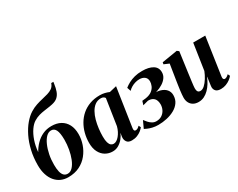

<svg xmlns="http://www.w3.org/2000/svg" viewBox="-105 -1355 2309 1861"><g transform="rotate(-30 1049.0 -425.0)"><path d="M566 -862 563 -841Q557 -796.5 545 -763.2Q533 -730 509.8 -708.8Q486.5 -687.5 444.5 -678.5Q434.5 -676.5 423 -674.5Q411.5 -672.5 399 -670.5Q378.5 -667 350.8 -663.5Q323 -660 292 -651.5Q261 -643 230.5 -624.5Q199.5 -606.5 171 -565.5Q142.5 -524.5 123 -467.8Q103.5 -411 98 -345Q122.5 -389 157 -424.2Q191.5 -459.5 235.8 -480Q280 -500.5 333.5 -500.5Q393 -500.5 435.5 -477Q478 -453.5 501.2 -409.2Q524.5 -365 524.5 -301Q524.5 -245 505.8 -189.8Q487 -134.5 450.2 -88.8Q413.5 -43 358.5 -15.5Q303.5 12 231 12Q187 12 150.5 -4.5Q114 -21 87.2 -53Q60.5 -85 45.8 -131Q31 -177 31 -236Q31 -323 48.8 -399Q66.5 -475 97 -537.2Q127.5 -599.5 166 -645.2Q204.5 -691 246 -716.5Q282 -739 319 -751.2Q356 -763.5 390.8 -771.2Q425.5 -779 455 -787.8Q484.5 -796.5 506.2 -811.5Q528 -826.5 539 -854L542 -862ZM310.5 -465.5Q280 -465.5 254.5 -439.8Q229 -414 209.8 -370.5Q190.5 -327 179.8 -273Q169 -219 169.5 -161.5Q169.5 -115 177.2 -83.5Q185 -52 201.2 -36.2Q217.5 -20.5 243 -20.5Q274 -20.5 299 -47.5Q324 -74.5 341.8 -119Q359.5 -163.5 369 -216.8Q378.5 -270 378.5 -322.5Q378 -399.5 361.2 -432.5Q344.5 -465.5 310.5 -465.5Z M1006 -89.5Q1003.5 -69.5 1008.5 -62.5Q1013.5 -55.5 1023 -55.5Q1033.5 -55.5 1044.5 -61.2Q1055.5 -67 1068.5 -80.5L1080.5 -57Q1069 -42 1049.5 -26.2Q1030 -10.5 1003 0.2Q976 11 942.5 11Q904 11 888 -11.5Q872 -34 875 -65L882 -109.5Q871 -81 848.8 -53.2Q826.5 -25.5 796.2 -7.2Q766 11 729 11Q685 11 648.8 -10.2Q612.5 -31.5 591 -73Q569.5 -114.5 569.5 -175Q569.5 -229.5 582.8 -280.8Q596 -332 622 -376.2Q648 -420.5 686.5 -453.8Q725 -487 775.8 -505.8Q826.5 -524.5 889 -524.5Q918.5 -524.5 944 -518.2Q969.5 -512 991 -502.5L1071 -521.5ZM928.5 -471.5Q924.5 -480 913.2 -487Q902 -494 883.5 -494Q845.5 -494 817.5 -473.2Q789.5 -452.5 769.8 -417.5Q750 -382.5 738.2 -339.2Q726.5 -296 721 -250.5Q715.5 -205 715.5 -164Q715.5 -120 723.2 -94.8Q731 -69.5 744.2 -59.2Q757.5 -49 773.5 -49Q789.5 -49 806 -59Q822.5 -69 837.5 -87Q852.5 -105 865 -129.2Q877.5 -153.5 884.5 -181Z M1240.5 9Q1204.5 9 1175.5 2Q1146.5 -5 1126.2 -14Q1106 -23 1096.5 -28L1133 -107.5Q1145 -91 1160.8 -73.2Q1176.5 -55.5 1196.8 -43.5Q1217 -31.5 1240.5 -31.5Q1277.5 -31.5 1303.5 -48.8Q1329.5 -66 1343.5 -94.2Q1357.5 -122.5 1357.5 -155Q1357.5 -182 1348 -202.5Q1338.5 -223 1318.8 -234.2Q1299 -245.5 1268 -245L1207.5 -229L1221 -271.5L1262.5 -276Q1308 -283.5 1333.5 -303.8Q1359 -324 1369.5 -349.8Q1380 -375.5 1380 -397.5Q1380 -432 1357.2 -449.5Q1334.5 -467 1299 -467Q1276.5 -467 1252.8 -460.2Q1229 -453.5 1207.8 -441Q1186.5 -428.5 1171 -411.5L1157 -453.5Q1179 -471.5 1208.8 -487.5Q1238.5 -503.5 1276.8 -513.5Q1315 -523.5 1362 -523.5Q1436.5 -523.5 1480.2 -497Q1524 -470.5 1524 -417.5Q1524 -384 1505.5 -357.8Q1487 -331.5 1456.5 -312.2Q1426 -293 1389.5 -281.2Q1353 -269.5 1317.5 -265L1314 -274Q1378 -283.5 1421.5 -271.2Q1465 -259 1487 -232.2Q1509 -205.5 1509 -170Q1509 -123 1485.2 -89Q1461.5 -55 1422.2 -33.5Q1383 -12 1335.5 -1.5Q1288 9 1240.5 9Z M1689.5 12Q1655.5 12 1631.5 -1.8Q1607.5 -15.5 1594.8 -39.8Q1582 -64 1582 -96.5Q1582 -111 1584 -133Q1586 -155 1589.2 -179.8Q1592.5 -204.5 1596 -227.8Q1599.5 -251 1602 -268L1631 -451.5L1575 -475.5L1578.5 -496L1751.5 -524.5L1771.5 -509L1740.5 -282.5Q1738 -263 1734.8 -239Q1731.5 -215 1728.5 -191.8Q1725.5 -168.5 1723.5 -150.2Q1721.5 -132 1721.5 -123.5Q1721.5 -106.5 1724.8 -95.2Q1728 -84 1736 -78.2Q1744 -72.5 1758 -72.5Q1781.5 -72.5 1805.2 -94.2Q1829 -116 1850.2 -150Q1871.5 -184 1886 -221L1930 -514H2065L2002.5 -88Q2000.5 -71.5 2006 -63.5Q2011.5 -55.5 2020.5 -55.5Q2030 -55.5 2042 -61.8Q2054 -68 2066 -81L2078 -57Q2065.5 -40.5 2044.8 -25Q2024 -9.5 1997.2 0.8Q1970.5 11 1940.5 11Q1902 11 1885 -6Q1868 -23 1867.5 -49.5Q1867.5 -54.5 1869 -66.8Q1870.5 -79 1872.8 -95Q1875 -111 1877.5 -127.8Q1880 -144.5 1882 -158.5L1880.5 -159Q1867 -126 1848.2 -95.5Q1829.5 -65 1805.5 -40.8Q1781.5 -16.5 1752.5 -2.2Q1723.5 12 1689.5 12Z"/></g></svg>

Font: Merriweather 120pt
Style: Bold Italic
Weight: 700
Italic angle: -7.8°
Version: Version 2.101